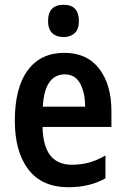

<svg xmlns="http://www.w3.org/2000/svg" viewBox="-20 -773 525 803"><path d="M249 -552Q344 -552 395 -485.5Q446 -419 446 -308V-242H158Q161 -84 280 -84Q319 -84 352 -93Q385 -102 421 -123V-27Q355 10 267 10Q155 10 98.5 -64.5Q42 -139 42 -268Q42 -406 96 -479Q150 -552 249 -552ZM251 -462Q210 -462 186.5 -429Q163 -396 159 -327H336Q336 -386 315 -424Q294 -462 251 -462ZM246 -753Q310 -753 310 -685Q310 -651 292.5 -634.5Q275 -618 246 -618Q216 -618 198.5 -634.5Q181 -651 181 -685Q181 -753 246 -753Z"/></svg>

Font: Noto Sans Thai Looped Condensed SemiBold
Style: Regular
Weight: 600
Width: 3
Designer: Sasikarn Vongin, Ben Mitchell
Foundry: The Fontpad Ltd
Version: Version 1.001; ttfautohint (v1.8.4.7-5d5b)